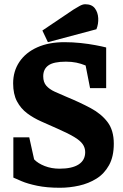

<svg xmlns="http://www.w3.org/2000/svg" viewBox="-20 -867 582 906"><path d="M263 19Q201 19 155.5 9.5Q110 0 82 -12Q54 -24 43 -29V-219H118L141 -115Q159 -96 191 -83.5Q223 -71 261 -71Q320 -71 351 -91Q382 -111 382 -149Q382 -170 370 -187Q358 -204 329.5 -221Q301 -238 251 -260Q213 -277 175.5 -293.5Q138 -310 108 -332.5Q78 -355 60 -389Q42 -423 42 -474Q42 -531 71.5 -575Q101 -619 155.5 -643.5Q210 -668 284 -668Q323 -668 360.5 -664Q398 -660 430 -654Q462 -648 481 -643V-451H405L384 -558Q362 -567 340 -571.5Q318 -576 291 -576Q233 -576 208.5 -558.5Q184 -541 184 -507Q184 -479 198.5 -462.5Q213 -446 238 -434.5Q263 -423 294 -410Q357 -384 407.5 -357Q458 -330 487.5 -291Q517 -252 517 -189Q517 -128 494.5 -87.5Q472 -47 435 -24Q398 -1 353 9Q308 19 263 19ZM206 -668 180 -723 327 -822Q340 -830 355 -838.5Q370 -847 382 -847Q413 -847 427.5 -828Q442 -809 443.5 -781.5Q445 -754 435 -729Z"/></svg>

Font: Faustina Light ExtraBold
Style: Regular
Weight: 800
Version: Version 1.200